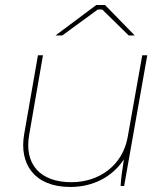

<svg xmlns="http://www.w3.org/2000/svg" viewBox="-20 -740 655 764"><path d="M260 4C352 4 429 -38 473 -106C466 -61 461 -26 460 0H474L566 -520H546L488 -194C468 -82 375 -15 264 -15C138 -15 76 -88 96 -203L151 -520H131L76 -205C56 -88 116 4 260 4ZM516 -599 398 -720H363L201 -599H228L369 -702H387L492 -599Z"/></svg>

Font: Fixel Display Thin
Style: Italic
Weight: 100
Italic angle: -10°
Designer: AlfaBravo + MacPaw
Foundry: Kyrylo Tkachov, Marchela Mozhyna, Serhii Makarenko, Maria Weinstein, Zakhar Kryvoshyya
Version: Version 1.210;Glyphs 3.2 (3217)